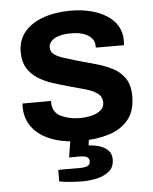

<svg xmlns="http://www.w3.org/2000/svg" viewBox="-52 -581 645 807"><g transform="rotate(-5 270.5 -177.5)"><path d="M270 12Q213 12 170 -0.5Q127 -13 98 -35Q69 -57 54.5 -86.5Q40 -116 40 -151Q40 -156 40.5 -160Q41 -164 41 -166H161Q161 -164 161 -162Q161 -160 161 -158Q162 -117 197 -100.5Q232 -84 275 -84Q301 -84 324.5 -89.5Q348 -95 363.5 -107.5Q379 -120 379 -140Q379 -166 359 -180Q339 -194 306.5 -203Q274 -212 237 -222Q204 -231 171 -242Q138 -253 111.5 -270Q85 -287 68.5 -314Q52 -341 52 -381Q52 -433 81.5 -467.5Q111 -502 161.5 -519.5Q212 -537 276 -537Q323 -537 361.5 -527Q400 -517 428.5 -498.5Q457 -480 472.5 -453.5Q488 -427 488 -395Q488 -388 487.5 -381Q487 -374 487 -373H368V-380Q368 -399 356.5 -412.5Q345 -426 323.5 -434Q302 -442 270 -442Q238 -442 217 -435Q196 -428 185.5 -416.5Q175 -405 175 -391Q175 -372 190 -361Q205 -350 230.5 -342Q256 -334 286 -325Q322 -315 360 -304.5Q398 -294 430.5 -278Q463 -262 483 -233Q503 -204 503 -156Q503 -94 472.5 -57Q442 -20 389.5 -4Q337 12 270 12ZM267 182Q242 182 215 180Q188 178 166 174V125H258Q278 125 289.5 120Q301 115 301 101Q301 89 292.5 83Q284 77 260 77H216L230 -11H308L302 34Q328 35 350 42.5Q372 50 385 64Q398 78 398 101Q398 134 376 151.5Q354 169 323.5 175.5Q293 182 267 182Z"/></g></svg>

Font: Archivo Variable SemiBold
Style: Regular
Weight: 600
Designer: Hector Gatti
Foundry: Omnibus-Type
Version: Version 2.001